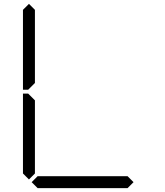

<svg xmlns="http://www.w3.org/2000/svg" viewBox="-20 -975 856 995"><path d="M99 -924 130 -955 161 -924V-918V-875V-545L126 -510H99ZM161 -76 130 -45 99 -76V-490H126L161 -455V-125V-83ZM672 -31 641 0H175L144 -31L175 -62H196H377H439H620H641Z"/></svg>

Font: DSEG14 Classic
Style: Light
Weight: 300
Designer: Keshikan(Twitter:@keshinomi_88pro)
Version: Version 0.46